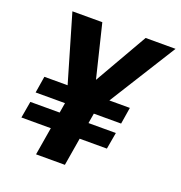

<svg xmlns="http://www.w3.org/2000/svg" viewBox="-131 -839 895 951"><g transform="rotate(20 316.5 -363.5)"><path d="M32 -146.7 47.2 -234.4H201.7L210.6 -287.3H55.8L70 -375H192.5L89.5 -727.3H247.2L315.3 -448.2L475.5 -727.3H633.2L412.6 -375H520.6L506.4 -287.3H362.6L353.7 -234.4H497.9L482.6 -146.7H339.1L314.6 0H162.6L187.1 -146.7Z"/></g></svg>

Font: Inter P
Style: Bold Italic
Weight: 700
Italic angle: 9.39999°
Designer: Rasmus Andersson
Foundry: rsms
Version: Version 3.018;git-588b23468